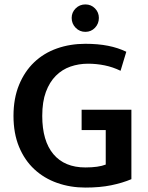

<svg xmlns="http://www.w3.org/2000/svg" viewBox="-20 -838 667 868"><path d="M366 -640Q423 -640 468.5 -631Q514 -622 551 -604L525 -518Q490 -535 453 -542.5Q416 -550 378 -550Q336 -550 298.5 -537Q261 -524 232.5 -495.5Q204 -467 187.5 -422.5Q171 -378 171 -314Q171 -201 221.5 -141Q272 -81 366 -81Q425 -81 458 -94V-250H349V-342H574V-28Q534 -11 483 -0.5Q432 10 366 10Q298 10 238.5 -11Q179 -32 135 -73Q91 -114 66 -174.5Q41 -235 41 -314Q41 -393 66 -454Q91 -515 134.5 -556.5Q178 -598 237.5 -619Q297 -640 366 -640ZM304 -757Q304 -782 322 -800Q340 -818 366 -818Q392 -818 409.5 -800Q427 -782 427 -757Q427 -731 409.5 -712.5Q392 -694 366 -694Q340 -694 322 -712.5Q304 -731 304 -757Z"/></svg>

Font: Mukta Malar SemiBold
Style: Regular
Weight: 600
Designer: Aadarsh Rajan, Girish Dalvi, Yashodeep Gholap
Foundry: Ek Type
Version: Version 2.538;PS 1.000;hotconv 16.6.51;makeotf.lib2.5.65220;